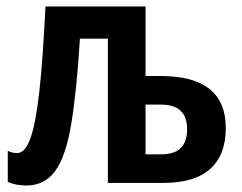

<svg xmlns="http://www.w3.org/2000/svg" viewBox="-20 -563 746 591"><path d="M428 -543V-329H475Q675 -329 675 -169Q675 -86 627 -43Q579 0 483 0H312V-444H226Q216 -282 199.5 -182.5Q183 -83 150.5 -37.5Q118 8 61 8Q29 8 4 -3V-99Q15 -92 33 -92Q57 -92 73.5 -137Q90 -182 101 -281Q112 -380 120 -543ZM476 -241H428V-88H477Q556 -88 556 -165Q556 -241 476 -241Z"/></svg>

Font: Noto Sans Disp Cond SemBd
Style: Regular
Weight: 600
Width: 3
Designer: Monotype Design Team
Foundry: Monotype Imaging Inc.
Version: Version 2.000;GOOG;noto-source:20170915:90ef993387c0; ttfaut